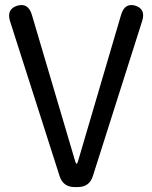

<svg xmlns="http://www.w3.org/2000/svg" viewBox="-20 -757 615 777"><path d="M282 0Q235 0 221 -45L21 -670Q5 -720 50 -734Q94 -747 109 -697L285 -102Q288 -94 290 -94Q292 -94 295 -102L470 -697Q485 -747 528 -734Q571 -720 555 -671L356 -45Q342 0 295 0Z"/></svg>

Font: Resource Han Rounded KR
Style: Regular
Weight: 400
Designer: Cyano Hao (round all glyphs); Ryoko NISHIZUKA 西塚涼子 (kana, bopomofo & ideographs); Paul D. Hunt (Latin, Greek & Cyrillic)
Foundry: Cyano Hao
Version: 0.990